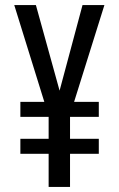

<svg xmlns="http://www.w3.org/2000/svg" viewBox="-20 -800 469 754"><path d="M214 -444 121 -780H36L154 -400H60V-341H171V-255H60V-196H171V-66H255V-196H368V-255H255V-341H368V-400H271L390 -780H304Z"/></svg>

Font: Noto Sans Malayalam UI ExtraCondensed
Style: Regular
Weight: 400
Width: 2
Designer: Jelle Bosma - Monotype Design Team
Foundry: Monotype Imaging Inc.
Version: Version 2.104